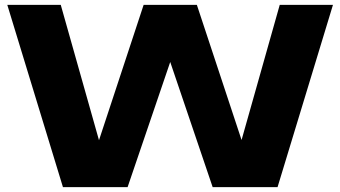

<svg xmlns="http://www.w3.org/2000/svg" viewBox="-20 -770 1400 790"><path d="M1009 -88H944L1131 -750H1350L1122 0H855L638 -640H723L505 0H239L10 -750H230L417 -88L353 -89L571 -750H790Z"/></svg>

Font: Unbounded
Style: Bold
Weight: 700
Designer: Luke Prowse, Jean-Baptiste Morizot, Fátima Lázaro, Florian Runge
Foundry: NaN
Version: Version 1.700